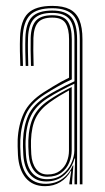

<svg xmlns="http://www.w3.org/2000/svg" viewBox="-20 -626 355 652"><path d="M251 0V-492.5Q251 -549 229.2 -573.5Q207.5 -598 157.5 -598Q105.5 -598 82.2 -574.9Q59 -551.8 57 -498.5Q56.2 -476.8 56.6 -451.5Q57 -426.2 58 -402H49Q48 -427 47.6 -452.1Q47.2 -477.2 48 -498.8Q49.8 -556 75.2 -581Q100.8 -606 157.5 -606Q194.2 -606 216.8 -594.5Q239.2 -583 249.6 -558Q260 -533 260 -492.5V0ZM139.2 -17.5Q170.5 -17.5 191.1 -33.1Q211.8 -48.8 222.1 -71.6Q232.5 -94.5 232.5 -115.5V-341.8Q212.2 -332.2 187.2 -319Q162.2 -305.8 141 -292Q102 -266.8 85.5 -233.5Q69 -200.2 67 -149Q66.5 -136.2 67 -126Q67.5 -115.8 68.2 -101Q70.8 -59.8 89.5 -38.6Q108.2 -17.5 139.2 -17.5ZM140.5 -25.8Q112.2 -25.8 96.1 -46Q80 -66.2 77.5 -101.5Q76.5 -116.5 76.2 -127.5Q76 -138.5 76.2 -148.8Q78.2 -198.8 93.9 -230Q109.5 -261.2 144.8 -285Q161.2 -296.2 182.4 -308.5Q203.5 -320.8 223.5 -330.5V-114.8Q223.5 -94.2 215 -73.6Q206.5 -53 188.2 -39.4Q170 -25.8 140.5 -25.8ZM141.5 -33.5Q167.2 -33.5 183.4 -45.8Q199.5 -58 206.9 -76.6Q214.2 -95.2 214.2 -114.5V-319Q198.5 -310.5 182 -300.4Q165.5 -290.2 148.2 -278Q116 -254.8 101.5 -225.6Q87 -196.5 85.2 -148.5Q85 -137.5 85.2 -127.1Q85.5 -116.8 86.2 -102.5Q88.2 -71.2 102.4 -52.4Q116.5 -33.5 141.5 -33.5ZM133 6.2Q90.8 6.2 67.4 -21.8Q44 -49.8 41 -99.2Q40 -115.5 39.9 -128.6Q39.8 -141.8 40 -151.8Q42.5 -202.5 60.9 -241.8Q79.2 -281 129.2 -313.2Q144.8 -323 158.9 -331.6Q173 -340.2 186.8 -347.9Q200.5 -355.5 214.5 -362.2V-492.5Q214.5 -527.8 202.8 -547Q191 -566.2 157.5 -566.2Q123.2 -566.2 109 -549.6Q94.8 -533 93.5 -497Q93 -478.2 93.1 -455.4Q93.2 -432.5 94.2 -402H85.2Q84.2 -432.5 84 -455.4Q83.8 -478.2 84.2 -497.5Q85.5 -538 102.4 -556.1Q119.2 -574.2 157.5 -574.2Q195.8 -574.2 209.8 -553.5Q223.8 -532.8 223.8 -492.5V-356.5Q199.2 -345.2 176.1 -332.1Q153 -319 132.5 -305.8Q85.5 -275.8 68.5 -238.1Q51.5 -200.5 49 -151.2Q48.5 -137.8 48.8 -127.1Q49 -116.5 50 -99.8Q53 -52.5 75 -27.1Q97 -1.8 135 -1.8Q167.8 -1.8 191.8 -18.9Q215.8 -36 227.2 -64.2H229.2L224.8 -9.2V0H215.5V-4.5L221.8 -45H220Q207.2 -21.2 184.5 -7.5Q161.8 6.2 133 6.2ZM233 0V-22.2L235 -87.8H233Q224.8 -56.2 199.9 -33Q175 -9.8 136.8 -9.8Q102.2 -9.8 82 -33.2Q61.8 -56.8 59.2 -100.2Q58.2 -116.8 58 -127.8Q57.8 -138.8 58.2 -150.8Q60.2 -198.2 76.1 -234.2Q92 -270.2 137 -299Q152.5 -308.8 169.9 -318.2Q187.2 -327.8 203.8 -336Q220.2 -344.2 232.8 -350V-492.5Q232.8 -540.5 215.4 -561.4Q198 -582.2 157.5 -582.2Q115 -582.2 95.9 -562.6Q76.8 -543 75.2 -497.8Q74.5 -476 74.9 -450.8Q75.2 -425.5 76 -402H67.2Q66.2 -426 65.9 -451.6Q65.5 -477.2 66.2 -498Q67.8 -547.2 88.9 -568.8Q110 -590.2 157.5 -590.2Q202.8 -590.2 222.2 -567.5Q241.8 -544.8 241.8 -492.5V0Z"/></svg>

Font: Big Shoulders Inline Display Thin Light
Style: Regular
Weight: 300
Version: Version 2.002